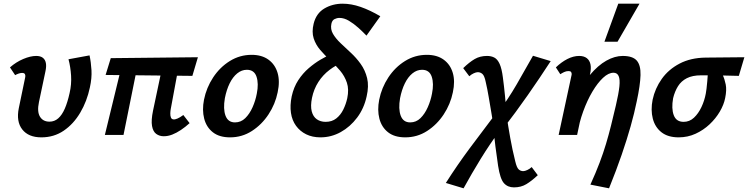

<svg xmlns="http://www.w3.org/2000/svg" viewBox="-20 -731 4052 1040"><path d="M204 13Q134 13 100.5 -30Q67 -73 82 -146L115 -305Q118 -316 117 -323Q116 -330 112 -333Q108 -336 100 -336Q91 -336 81 -332.5Q71 -329 62 -324L34 -366Q67 -395 106 -411.5Q145 -428 176 -428Q199 -428 212 -418Q225 -408 228.5 -389.5Q232 -371 226 -344L191 -178Q180 -126 196.5 -99Q213 -72 248 -72Q275 -72 295.5 -90Q316 -108 331 -142.5Q346 -177 357 -227Q368 -274 365 -321.5Q362 -369 351 -410L465 -431Q473 -394 475.5 -351Q478 -308 467 -258Q451 -182 414.5 -120.5Q378 -59 325 -23Q272 13 204 13Z M867 7Q844 7 826.5 -5.5Q809 -18 803.5 -48.5Q798 -79 809 -132L868 -411H955L905 -141Q903 -131 902.5 -117.5Q902 -104 906 -94Q910 -84 923 -84Q929 -84 941.5 -89Q954 -94 973 -108L1007 -64Q984 -43 960 -27Q936 -11 913 -2Q890 7 867 7ZM548 0 648 -411H732L649 0ZM1022 -320 552 -325 580 -416 1052 -421Z M1226 13Q1168 13 1133 -14.5Q1098 -42 1086 -88.5Q1074 -135 1085 -191Q1098 -256 1134.5 -311.5Q1171 -367 1225 -400.5Q1279 -434 1343 -434Q1398 -434 1434 -408Q1470 -382 1483.5 -336.5Q1497 -291 1484 -231Q1471 -167 1434.5 -111.5Q1398 -56 1344.5 -21.5Q1291 13 1226 13ZM1253 -68Q1285 -68 1308.5 -91Q1332 -114 1348 -150Q1364 -186 1371 -224Q1382 -278 1369.5 -315.5Q1357 -353 1317 -353Q1289 -353 1265 -333.5Q1241 -314 1224 -279.5Q1207 -245 1198 -199Q1188 -141 1201.5 -104.5Q1215 -68 1253 -68Z M1716 13Q1672 13 1638.5 -3.5Q1605 -20 1583.5 -49.5Q1562 -79 1556 -119.5Q1550 -160 1560 -209Q1571 -259 1595.5 -296.5Q1620 -334 1652 -361.5Q1684 -389 1715.5 -407.5Q1747 -426 1772 -436.5Q1797 -447 1807 -452L1841 -395Q1800 -379 1764.5 -352Q1729 -325 1704.5 -287Q1680 -249 1670 -201Q1661 -157 1668.5 -128Q1676 -99 1696 -85Q1716 -71 1744 -71Q1778 -71 1801.5 -89.5Q1825 -108 1839.5 -137.5Q1854 -167 1861 -199Q1871 -247 1859 -283Q1847 -319 1822 -348.5Q1797 -378 1768 -405Q1739 -432 1714.5 -460.5Q1690 -489 1679 -523.5Q1668 -558 1679 -603Q1693 -659 1737 -685Q1781 -711 1836 -711Q1883 -711 1933.5 -693.5Q1984 -676 2040 -643L1965 -538Q1945 -559 1920.5 -581Q1896 -603 1870 -618.5Q1844 -634 1819 -634Q1805 -634 1792 -627.5Q1779 -621 1775 -602Q1769 -573 1783.5 -548Q1798 -523 1824 -498Q1850 -473 1879.5 -446Q1909 -419 1933.5 -385Q1958 -351 1968.5 -308Q1979 -265 1966 -209Q1952 -144 1914.5 -94Q1877 -44 1825.5 -15.5Q1774 13 1716 13Z M2175 13Q2117 13 2082 -14.5Q2047 -42 2035 -88.5Q2023 -135 2034 -191Q2047 -256 2083.5 -311.5Q2120 -367 2174 -400.5Q2228 -434 2292 -434Q2347 -434 2383 -408Q2419 -382 2432.5 -336.5Q2446 -291 2433 -231Q2420 -167 2383.5 -111.5Q2347 -56 2293.5 -21.5Q2240 13 2175 13ZM2202 -68Q2234 -68 2257.5 -91Q2281 -114 2297 -150Q2313 -186 2320 -224Q2331 -278 2318.5 -315.5Q2306 -353 2266 -353Q2238 -353 2214 -333.5Q2190 -314 2173 -279.5Q2156 -245 2147 -199Q2137 -141 2150.5 -104.5Q2164 -68 2202 -68Z M2764 284Q2730 284 2709.5 261Q2689 238 2678 167Q2671 115 2663.5 62Q2656 9 2654 -44Q2648 -83 2641 -124Q2634 -165 2627 -206.5Q2620 -248 2611 -287Q2604 -321 2593 -330.5Q2582 -340 2568 -340Q2559 -340 2546 -334Q2533 -328 2522 -318L2489 -362Q2522 -394 2551 -411Q2580 -428 2618 -428Q2641 -428 2658 -419Q2675 -410 2686.5 -384.5Q2698 -359 2704 -311Q2707 -288 2710 -262.5Q2713 -237 2715.5 -210.5Q2718 -184 2720 -159Q2722 -134 2723 -111Q2733 -45 2744 17Q2755 79 2771 143Q2779 177 2789.5 186.5Q2800 196 2814 196Q2823 196 2836 190Q2849 184 2860 174L2893 218Q2860 249 2831 266.5Q2802 284 2764 284ZM2491 289 2395 260Q2456 164 2524 72.5Q2592 -19 2665 -115L2690 -28Q2632 51 2583.5 130Q2535 209 2491 289ZM2703 -31 2677 -120Q2733 -195 2779 -274.5Q2825 -354 2867 -429L2963 -400Q2904 -309 2839 -216Q2774 -123 2703 -31Z M3178 269Q3208 203 3228 150Q3248 97 3262.5 48.5Q3277 0 3289.5 -50Q3302 -100 3316 -160Q3331 -224 3335 -262.5Q3339 -301 3331 -319Q3323 -337 3303 -337Q3276 -337 3246.5 -309.5Q3217 -282 3189 -235Q3161 -188 3139 -127.5Q3117 -67 3106 0H3032Q3057 -111 3094 -191.5Q3131 -272 3175 -324.5Q3219 -377 3264.5 -402.5Q3310 -428 3353 -428Q3407 -428 3429 -403Q3451 -378 3449.5 -324Q3448 -270 3429 -182Q3416 -118 3396 -47Q3376 24 3347.5 107Q3319 190 3279 289ZM3006 0 3075 -320Q3077 -326 3076.5 -332Q3076 -338 3072.5 -342Q3069 -346 3059 -346Q3047 -346 3035.5 -340.5Q3024 -335 3015 -329L2991 -366Q3021 -395 3053.5 -411.5Q3086 -428 3117 -428Q3143 -428 3158.5 -416Q3174 -404 3178.5 -382Q3183 -360 3176 -329L3106 0ZM3254 -505 3329 -711H3444L3325 -505Z M3656 13Q3598 13 3563 -14.5Q3528 -42 3516 -88.5Q3504 -135 3515 -191Q3528 -252 3564.5 -303.5Q3601 -355 3661 -386.5Q3721 -418 3802 -419L4012 -421L3982 -320Q3924 -322 3876.5 -322.5Q3829 -323 3777 -323Q3731 -323 3700.5 -307.5Q3670 -292 3652.5 -264Q3635 -236 3626 -199Q3616 -143 3629.5 -107Q3643 -71 3683 -71Q3715 -71 3739 -93.5Q3763 -116 3779.5 -151Q3796 -186 3803 -224Q3805 -232 3807 -250.5Q3809 -269 3811 -290Q3813 -311 3814 -329Q3815 -347 3814 -353L3878 -367Q3884 -347 3894.5 -325Q3905 -303 3911 -273.5Q3917 -244 3908 -200Q3901 -164 3879 -126.5Q3857 -89 3823.5 -57.5Q3790 -26 3747.5 -6.5Q3705 13 3656 13Z"/></svg>

Font: Ysabeau Infant
Style: Bold Italic
Weight: 700
Italic angle: -12°
Designer: Christian Thalmann (Catharsis Fonts)
Version: Version 2.001;gftools[0.9.30]; featfreeze: ss01,ss02,lnum